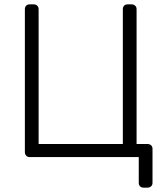

<svg xmlns="http://www.w3.org/2000/svg" viewBox="-20 -720 754 880"><path d="M638 140Q628 140 622 134Q616 128 616 118V0H116Q106 0 100 -6.5Q94 -13 94 -23V-678Q94 -688 100 -694Q106 -700 116 -700H134Q144 -700 150.5 -694Q157 -688 157 -678V-60H543V-678Q543 -688 549 -694Q555 -700 565 -700H583Q593 -700 599.5 -694Q606 -688 606 -678V-60H656Q666 -60 672.5 -54Q679 -48 679 -38V118Q679 128 672.5 134Q666 140 656 140Z"/></svg>

Font: Rubik AZ
Style: Regular
Weight: 300
Designer: Hubert and Fischer
Foundry: Hubert & Fischer
Version: Version 2.000